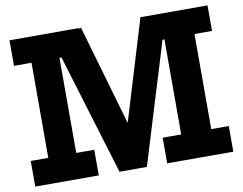

<svg xmlns="http://www.w3.org/2000/svg" viewBox="-81 -870 1240 981"><g transform="rotate(-10 539.0 -379.5)"><path d="M462.5 0 249 -702 396.5 -759 567.5 -168 526.5 -170.5 705 -759 819.5 -702 604.5 0ZM25.5 0V-133H116.5V-626.5H25.5V-759H386.5L313.5 -626.5H261.5V-133H355V0ZM710 0V-133H806V-626.5H748.5L705 -759H1053V-626.5H962V-133H1053V0Z"/></g></svg>

Font: Hepta Slab
Style: Bold
Weight: 700
Designer: Michael LaGattuta
Foundry: Michael LaGattuta
Version: Version 1.100